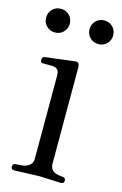

<svg xmlns="http://www.w3.org/2000/svg" viewBox="-115 -761 519 816"><g transform="rotate(15 144.5 -353.5)"><path d="M241 -23Q253 -22 253 -9Q253 4 238 4L143 0L35 4Q20 4 20 -9Q20 -22 32 -23L60 -25Q80 -27 93 -37.5Q106 -48 106 -66V-432Q106 -452 97.5 -459.5Q89 -467 70 -467H36Q23 -467 23 -480Q23 -493 36 -495L166 -511Q184 -513 184 -488V-66Q184 -30 224 -25ZM12 -622Q-3 -637 -3 -659Q-3 -681 12 -696Q27 -711 49 -711Q71 -711 86 -696Q101 -681 101 -659Q101 -637 86 -622Q71 -607 49 -607Q27 -607 12 -622ZM203 -622Q188 -637 188 -659Q188 -681 203 -696Q218 -711 240 -711Q262 -711 277 -696Q292 -681 292 -659Q292 -637 277 -622Q262 -607 240 -607Q218 -607 203 -622Z"/></g></svg>

Font: Lustria
Style: Regular
Weight: 400
Designer: Matthew Desmond
Foundry: Matthew Desmond
Version: Version 001.001; ttfautohint (v1.6)